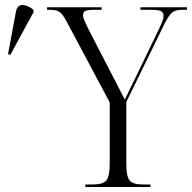

<svg xmlns="http://www.w3.org/2000/svg" viewBox="-20 -743 763 763"><path d="M319 0V-10H351Q389 -10 402.5 -26Q416 -42 416 -91V-336L245 -657Q229 -687 216.5 -695.5Q204 -704 179 -704H167V-714H384V-704H353Q327 -704 318.5 -699Q310 -694 310 -683Q310 -674 315.5 -661Q321 -648 330 -630L410 -475Q428 -441 444.5 -408.5Q461 -376 476 -347Q485 -366 497.5 -391.5Q510 -417 525 -448L610 -624Q620 -645 625 -658Q630 -671 630 -680Q630 -693 620 -698.5Q610 -704 582 -704H538V-714H723V-704H704Q678 -704 665 -694Q652 -684 634 -649L482 -338V-91Q482 -42 495 -26Q508 -10 546 -10H578V0ZM21 -525 12 -528 43 -695Q48 -724 70 -723Q92 -722 113 -704V-694Z"/></svg>

Font: Noto Serif Display SemiCondensed Light
Style: Regular
Weight: 300
Width: 4
Designer: Monotype Design Team
Foundry: Monotype Imaging Inc.
Version: Version 2.009